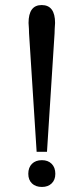

<svg xmlns="http://www.w3.org/2000/svg" viewBox="-20 -730 331 760"><path d="M95 -598Q95 -613 93 -639Q93 -710 145 -710Q198 -710 198 -639Q196 -611 196 -598L166 -129H125ZM92 -42Q92 -67 106.5 -81.5Q121 -96 146 -96Q170 -96 184.5 -81.5Q199 -67 199 -42Q199 -18 184.5 -4Q170 10 146 10Q121 10 106.5 -4Q92 -18 92 -42Z"/></svg>

Font: Trirong
Style: Regular
Weight: 400
Designer: Katatrad Team
Foundry: CadsonDemak
Version: Version 1.001